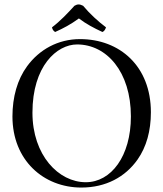

<svg xmlns="http://www.w3.org/2000/svg" viewBox="-20 -834 735 864"><path d="M659 -329C659 -536 519 -658 340 -658C241 -658 157 -611 102 -536C58 -476 36 -397 36 -310C36 -113 176 10 346 10C457 10 544 -38 599 -116C639 -173 659 -245 659 -329ZM327 -634C459 -634 569 -512 569 -310C569 -131 480 -14 366 -14C244 -14 126 -135 126 -327C126 -537 236 -634 327 -634ZM354 -808C338 -816 329 -816 315 -808C284 -774 251 -739 214 -711C216 -702 219 -696 228 -690C266 -707 298 -724 335 -751C368 -726 402 -708 441 -690C450 -694 454 -702 457 -711C421 -738 384 -772 354 -808Z"/></svg>

Font: Libertinus Serif Display
Style: Regular
Weight: 400
Designer: Philipp H. Poll, Khaled Hosny
Foundry: Caleb Maclennan
Version: Version 7.050;RELEASE